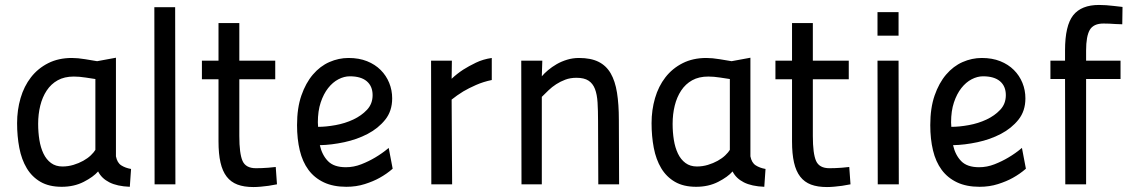

<svg xmlns="http://www.w3.org/2000/svg" viewBox="-20 -744 4568 775"><path d="M448 -113Q453 -87 469.5 -76.5Q486 -66 509 -62L504 10Q453 8 421.5 -8Q390 -24 376 -52Q357 -30 318 -10Q279 10 229 10Q178 10 143.5 -10Q109 -30 88 -65Q67 -100 58 -147Q49 -194 49 -247Q49 -300 63 -348Q77 -396 105 -432Q133 -468 174.5 -489Q216 -510 270 -510Q294 -510 324 -505Q354 -500 372 -497L448 -511ZM232 -72Q255 -72 276.5 -78.5Q298 -85 316 -95Q334 -105 346.5 -117Q359 -129 365 -139V-425Q351 -427 325.5 -431Q300 -435 278 -435Q240 -435 213 -420Q186 -405 168.5 -378.5Q151 -352 142.5 -317.5Q134 -283 134 -244Q134 -210 139 -179Q144 -148 155.5 -124Q167 -100 186 -86Q205 -72 232 -72Z M603 -715H687L688 0H604Z M946 -424V-195Q946 -124 959 -94.5Q972 -65 1013 -65Q1024 -65 1037 -65.5Q1050 -66 1063 -67Q1077 -68 1093 -70L1098 0Q1081 3 1064 6Q1050 8 1033 9.5Q1016 11 1003 11Q965 11 938.5 1Q912 -9 895 -31Q878 -53 870 -88Q862 -123 862 -173V-424H795V-499H862V-651H946V-499H1091V-424Z M1376 -69Q1408 -69 1438.5 -81Q1469 -93 1494 -108Q1523 -125 1549 -147L1565 -63Q1541 -42 1512 -26Q1487 -12 1452.5 -1Q1418 10 1378 10Q1325 10 1287 -8Q1249 -26 1225 -58.5Q1201 -91 1190 -137Q1179 -183 1179 -239Q1179 -308 1196.5 -358.5Q1214 -409 1243 -443Q1272 -477 1309.5 -493.5Q1347 -510 1387 -510Q1429 -510 1461.5 -497Q1494 -484 1516.5 -461.5Q1539 -439 1551 -409.5Q1563 -380 1563 -347Q1563 -296 1535 -261Q1507 -226 1464 -203.5Q1421 -181 1369.5 -170Q1318 -159 1271 -158Q1280 -118 1304 -93.5Q1328 -69 1376 -69ZM1392 -436Q1369 -436 1346 -424Q1323 -412 1304.5 -388.5Q1286 -365 1274.5 -330.5Q1263 -296 1263 -250Q1263 -245 1263.5 -241Q1264 -237 1264 -232Q1296 -232 1334.5 -239Q1373 -246 1406 -261.5Q1439 -277 1461.5 -301Q1484 -325 1484 -360Q1484 -396 1460.5 -416Q1437 -436 1392 -436Z M1720 -499H1804L1803 -426Q1824 -446 1850 -463Q1872 -477 1901 -491Q1930 -505 1965 -510V-421Q1931 -414 1901.5 -401Q1872 -388 1850 -375Q1824 -359 1803 -342L1805 0H1721Z M2085 0 2084 -499H2169L2167 -436Q2177 -448 2192.5 -461Q2208 -474 2227 -485Q2246 -496 2269 -503Q2292 -510 2317 -510Q2365 -510 2396 -494.5Q2427 -479 2445 -448Q2463 -417 2470.5 -370Q2478 -323 2478 -260L2479 0H2395L2394 -256Q2394 -298 2392 -330.5Q2390 -363 2381.5 -385Q2373 -407 2355.5 -418.5Q2338 -430 2307 -430Q2282 -430 2262 -422.5Q2242 -415 2225 -404Q2208 -393 2194 -379.5Q2180 -366 2167 -353V0Z M3009 -113Q3014 -87 3030.5 -76.5Q3047 -66 3070 -62L3065 10Q3014 8 2982.5 -8Q2951 -24 2937 -52Q2918 -30 2879 -10Q2840 10 2790 10Q2739 10 2704.5 -10Q2670 -30 2649 -65Q2628 -100 2619 -147Q2610 -194 2610 -247Q2610 -300 2624 -348Q2638 -396 2666 -432Q2694 -468 2735.5 -489Q2777 -510 2831 -510Q2855 -510 2885 -505Q2915 -500 2933 -497L3009 -511ZM2793 -72Q2816 -72 2837.5 -78.5Q2859 -85 2877 -95Q2895 -105 2907.5 -117Q2920 -129 2926 -139V-425Q2912 -427 2886.5 -431Q2861 -435 2839 -435Q2801 -435 2774 -420Q2747 -405 2729.5 -378.5Q2712 -352 2703.5 -317.5Q2695 -283 2695 -244Q2695 -210 2700 -179Q2705 -148 2716.5 -124Q2728 -100 2747 -86Q2766 -72 2793 -72Z M3261 -424V-195Q3261 -124 3274 -94.5Q3287 -65 3328 -65Q3339 -65 3352 -65.5Q3365 -66 3378 -67Q3392 -68 3408 -70L3413 0Q3396 3 3379 6Q3365 8 3348 9.5Q3331 11 3318 11Q3280 11 3253.5 1Q3227 -9 3210 -31Q3193 -53 3185 -88Q3177 -123 3177 -173V-424H3110V-499H3177V-651H3261V-499H3406V-424Z M3522 -499H3607L3608 0H3523ZM3522 -695H3607V-600H3522Z M3932 -69Q3964 -69 3994.5 -81Q4025 -93 4050 -108Q4079 -125 4105 -147L4121 -63Q4097 -42 4068 -26Q4043 -12 4008.5 -1Q3974 10 3934 10Q3881 10 3843 -8Q3805 -26 3781 -58.5Q3757 -91 3746 -137Q3735 -183 3735 -239Q3735 -308 3752.5 -358.5Q3770 -409 3799 -443Q3828 -477 3865.5 -493.5Q3903 -510 3943 -510Q3985 -510 4017.5 -497Q4050 -484 4072.5 -461.5Q4095 -439 4107 -409.5Q4119 -380 4119 -347Q4119 -296 4091 -261Q4063 -226 4020 -203.5Q3977 -181 3925.5 -170Q3874 -159 3827 -158Q3836 -118 3860 -93.5Q3884 -69 3932 -69ZM3948 -436Q3925 -436 3902 -424Q3879 -412 3860.5 -388.5Q3842 -365 3830.5 -330.5Q3819 -296 3819 -250Q3819 -245 3819.5 -241Q3820 -237 3820 -232Q3852 -232 3890.5 -239Q3929 -246 3962 -261.5Q3995 -277 4017.5 -301Q4040 -325 4040 -360Q4040 -396 4016.5 -416Q3993 -436 3948 -436Z M4279 -425H4220V-499H4279V-541Q4279 -641 4312 -682.5Q4345 -724 4416 -724Q4429 -724 4445 -723Q4461 -722 4476 -720Q4493 -718 4511 -716L4510 -646Q4496 -646 4483 -647Q4472 -648 4458.5 -648.5Q4445 -649 4434 -649Q4394 -649 4379 -623.5Q4364 -598 4364 -540V-499H4503V-425H4364V0H4280Z"/></svg>

Font: Panefresco 500wt
Style: Regular
Weight: 700
Foundry: Campivisivi & Chank Co
Version: Version 1.001